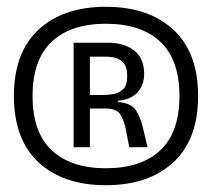

<svg xmlns="http://www.w3.org/2000/svg" viewBox="-20 -708 625 566"><path d="M292 -162Q166 -162 93.5 -229.5Q21 -297 21 -425Q21 -553 93.5 -620.5Q166 -688 292 -688Q418 -688 491 -620.5Q564 -553 564 -425Q564 -297 491 -229.5Q418 -162 292 -162ZM292 -212Q396 -212 452.5 -265Q509 -318 509 -425Q509 -532 452.5 -585Q396 -638 292 -638Q189 -638 132.5 -585Q76 -532 76 -425Q76 -318 132.5 -265Q189 -212 292 -212ZM197 -274V-582H299Q346 -582 375.5 -559Q405 -536 405 -490Q405 -459 386.5 -437Q368 -415 328 -411V-407Q362 -405 377 -387.5Q392 -370 401 -333L415 -274H361L351 -327Q346 -352 335 -370Q324 -388 292 -388H245V-274ZM245 -428H283Q296 -428 313 -430.5Q330 -433 342.5 -444.5Q355 -456 355 -483Q355 -512 342.5 -524Q330 -536 316 -538.5Q302 -541 295 -541H245Z"/></svg>

Font: Bricolage Grotesque 48pt ExtraLight
Style: Regular
Weight: 200
Designer: Mathieu Triay
Foundry: Atelier Triay
Version: Version 1.000; ttfautohint (v1.8.4.7-5d5b);gftools[0.9.32]